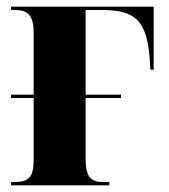

<svg xmlns="http://www.w3.org/2000/svg" viewBox="-20 -556 507 576"><path d="M13 0H308V-10H288C257 -10 237 -22 237 -76V-262H343V-272H237V-526H286C387 -526 420 -493 429 -382L431 -347H441V-536H13V-526H23C58 -526 81 -516 81 -459V-272H13V-262H81V-76C81 -23 65 -10 23 -10H13Z"/></svg>

Font: Noto Serif Display Condensed ExtraBold
Style: Regular
Weight: 800
Width: 3
Designer: Monotype Design Team
Foundry: Monotype Imaging Inc.
Version: Version 2.009